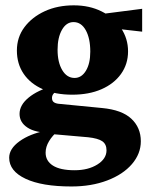

<svg xmlns="http://www.w3.org/2000/svg" viewBox="-20 -462 557 705"><path d="M242.2 222.7Q133.8 222.7 73.7 194.3Q13.7 166 13.7 117.2Q13.7 84 51.8 56.6Q89.8 29.3 149.4 17.6L192.4 19.5Q172.9 35.2 160.2 56.2Q147.5 77.1 147.5 98.6Q147.5 128.9 174.3 146Q201.2 163.1 253.9 163.1Q303.7 163.1 337.4 142.1Q371.1 121.1 371.1 89.8Q371.1 67.4 355.5 56.6Q339.8 45.9 303.7 42L169.9 30.3L163.1 25.4Q109.4 25.4 80.6 6.3Q51.8 -12.7 51.8 -43.9Q51.8 -76.2 85 -103.5Q118.2 -130.9 174.8 -146.5L191.4 -130.9Q182.6 -125 176.8 -118.2Q170.9 -111.3 170.9 -102.5Q170.9 -92.8 176.3 -87.9Q181.6 -83 193.4 -81.1L354.5 -65.4Q427.7 -58.6 462.4 -25.9Q497.1 6.8 497.1 56.6Q497.1 102.5 464.4 140.6Q431.6 178.7 373.5 200.7Q315.4 222.7 242.2 222.7ZM245.1 -114.3Q183.6 -114.3 137.7 -134.3Q91.8 -154.3 66.9 -190.9Q42 -227.5 42 -276.4Q42 -325.2 69.8 -362.3Q97.7 -399.4 144.5 -420.9Q191.4 -442.4 251 -442.4Q308.6 -442.4 353.5 -419.9Q398.4 -397.5 424.3 -358.9Q450.2 -320.3 450.2 -273.4Q450.2 -226.6 424.3 -190.4Q398.4 -154.3 352.5 -134.3Q306.6 -114.3 245.1 -114.3ZM253.9 -175.8Q279.3 -175.8 295.4 -202.1Q311.5 -228.5 311.5 -272.5Q311.5 -321.3 294.9 -351.1Q278.3 -380.9 250 -380.9Q223.6 -380.9 207.5 -352.5Q191.4 -324.2 191.4 -279.3Q191.4 -233.4 208.5 -204.6Q225.6 -175.8 253.9 -175.8ZM502 -345.7 365.2 -361.3 342.8 -409.2 502 -429.7Z"/></svg>

Font: Crimson Pro ExtraBold
Style: Regular
Weight: 800
Designer: Jacques Le Bailly
Foundry: Baron von Fonthausen
Version: Version 1.003